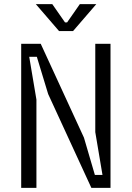

<svg xmlns="http://www.w3.org/2000/svg" viewBox="-20 -913 640 933"><path d="M443 -700V-271L478 -63H441L388 -244L178 -700H83V0H157V-429L122 -637H159L214 -456L424 0H517V-700ZM234 -893H154L267 -762H335L448 -893H368L306 -804H296Z"/></svg>

Font: Fliege Mono Light
Style: Regular
Weight: 300
Version: Version 0.020;Glyphs 3.3 (3306)